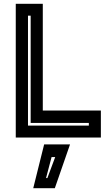

<svg xmlns="http://www.w3.org/2000/svg" viewBox="-20 -720 586 1005"><path d="M62.5 0V-700H204V-141.5H508V0ZM126.5 -62.5H445V-76.5H140.5V-638H126.5ZM154 265 211 36H346.5L267 265ZM221 212H228L269 102H250Z"/></svg>

Font: Tourney Thin
Style: Bold
Weight: 700
Version: Version 1.015